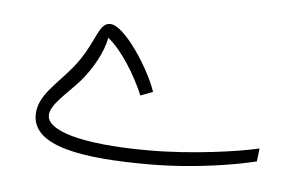

<svg xmlns="http://www.w3.org/2000/svg" viewBox="-29 -210 390 249"><g transform="rotate(5 166.5 -85.5)"><path d="M171 3C236 3 291 -8 311 -13L313 -30C288 -24 227 -15 170 -15C79 -15 37 -30 37 -49C37 -63 58 -79 74 -97C88 -113 102 -137 105 -156C124 -141 143 -109 153 -85L169 -91C160 -119 125 -174 106 -174C90 -174 90 -147 64 -115C44 -90 20 -74 20 -48C20 -7 86 3 171 3Z"/></g></svg>

Font: Noto Sans Arabic UI Th
Style: Regular
Weight: 100
Designer: Monotype Design Team, Nadine Chahine and Nizar Qandah
Foundry: Monotype Imaging Inc.
Version: Version 2.010